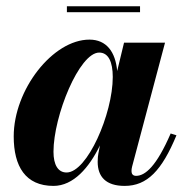

<svg xmlns="http://www.w3.org/2000/svg" viewBox="-20 -600 610 630"><path d="M199.5 -579.5V-560H439.5V-579.5ZM559 -156 540 -162C493.5 -54.5 456.5 -23 426.5 -23C415.5 -23 411.5 -30 411.5 -38.5C411.5 -43 412 -48 413.5 -53.5L521.5 -460H387L364.5 -367C359 -429.5 329.5 -470 273.5 -470C153 -470 25 -305.5 25 -152.5C25 -54 63.5 10 155.5 10C221 10 272.5 -50 308 -123L303 -97.5C301.5 -90.5 300.5 -81 300.5 -69C300.5 -20 327.5 10 389 10C463 10 511 -40.5 559 -156ZM350 -347.5C350 -226 266 -34 198.5 -34C170.5 -34 155.5 -59 155.5 -102C155.5 -219.5 240 -427.5 305.5 -427.5C336 -427.5 350 -396.5 350 -347.5Z"/></svg>

Font: Bodoni* 11pt
Style: Bold Italic
Weight: 700
Italic angle: -13°
Version: Version 2.3